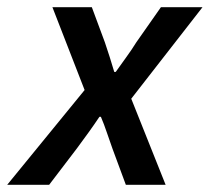

<svg xmlns="http://www.w3.org/2000/svg" viewBox="-62 -511 580 531"><path d="M-42 0 172 -262 83 -491H192L228 -394Q235 -373 241.5 -353Q248 -333 254 -312H258Q272 -332 287 -352.5Q302 -373 315 -394L383 -491H498L301 -238L396 0H286L249 -100Q241 -122 233.5 -144.5Q226 -167 217 -188H213Q199 -167 183.5 -145.5Q168 -124 151 -101L74 0Z"/></svg>

Font: Source Sans 3 SemiBold
Style: Italic
Weight: 600
Italic angle: -11°
Designer: Paul D. Hunt
Foundry: Adobe
Version: Version 3.046;hotconv 1.0.118;makeotfexe 2.5.65603